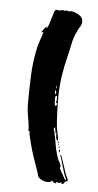

<svg xmlns="http://www.w3.org/2000/svg" viewBox="-46 -571 318 622"><g transform="rotate(5 113.5 -260.5)"><path d="M145 12Q143 17 139.5 17.5Q136 18 133 18Q121 18 110 11.5Q99 5 99 -5L79 -63Q77 -69 74 -79Q71 -89 68 -100.5Q65 -112 62.5 -123Q60 -134 60 -140V-143L56 -140V-153Q54 -172 50.5 -190.5Q47 -209 47 -228Q47 -276 49 -323Q51 -370 62 -418Q65 -429 69 -440Q73 -451 77 -464H70Q72 -467 77 -474Q82 -481 85 -484V-478Q89 -480 92.5 -490Q96 -500 99 -511Q102 -522 105 -531Q108 -540 113 -540L122 -539Q126 -539 128 -540Q130 -541 133 -541Q137 -541 137 -539Q139 -539 142 -540Q145 -541 147 -541H149V-539H156L160 -541L162 -539H168Q178 -536 188.5 -529Q199 -522 199 -509Q199 -500 193.5 -492Q188 -484 185 -476Q175 -456 171 -435.5Q167 -415 162 -395Q153 -360 148 -325.5Q143 -291 143 -255Q143 -233 144 -208Q145 -183 147 -163Q147 -161 148 -155.5Q149 -150 150.5 -143.5Q152 -137 153 -131Q154 -125 154 -124V-118Q149 -120 148 -125.5Q147 -131 147 -136V-145L145 -140L141 -161Q137 -157 137 -155L139 -151Q144 -129 148 -105Q152 -81 160 -59Q162 -56 166 -47.5Q170 -39 170 -36L168 -30L189 8L191 3Q187 -4 182.5 -18Q178 -32 174.5 -44.5Q171 -57 168.5 -65.5Q166 -74 166 -71V-75Q167 -73 168.5 -72Q170 -71 170 -70L189 -13Q192 -5 194.5 -1.5Q197 2 197 10Q188 10 187 15Q186 20 179 20Q177 20 177 18V14L172 18Q169 18 167 17Q165 16 162 16Q159 16 159.5 18Q160 20 158 20H156Q154 18 150.5 16Q147 14 145 12ZM133 -253V-244Q133 -235 135 -230Q140 -230 140.5 -234.5Q141 -239 141 -241L137 -238V-241Q137 -245 139 -245V-261L137 -263L133 -259ZM133 -280H132Q131 -280 131 -274Q131 -268 132 -268Q134 -268 134.5 -270Q135 -272 135 -274Q135 -276 133 -280ZM160 -90Q164 -90 164 -84V-80Q163 -82 161.5 -84Q160 -86 160 -88ZM133 -288 135 -286V-297L133 -291ZM156 -115Q158 -115 158 -113Q158 -111 156 -111Q154 -111 154 -113Q154 -115 156 -115ZM160 -99Q162 -99 162 -97Q162 -95 160 -95Q158 -95 158 -97Q158 -99 160 -99ZM158 -107V-103Q156 -103 156 -107Z"/></g></svg>

Font: East Sea Dokdo Cyrillic
Style: Regular
Weight: 400
Version: Version 1.00 July 4, 2018, initial release